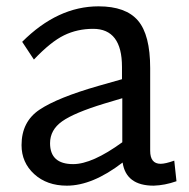

<svg xmlns="http://www.w3.org/2000/svg" viewBox="-20 -572 595 606"><path d="M530 -65 537 0Q500 13 465 14Q378 14 367 -59Q272 14 191 14Q128 14 88 -22.5Q48 -59 48 -114Q48 -188 105 -226Q162 -264 291 -301L365 -322V-361Q365 -481 274 -481Q224 -481 182 -460.5Q140 -440 87 -384L50 -440Q162 -552 291 -552Q377 -552 415.5 -507Q454 -462 454 -357V-96Q454 -55 487 -55Q502 -55 530 -65ZM138 -120Q138 -54 211 -54Q271 -54 366 -123V-262L309 -245Q214 -216 176 -189Q138 -162 138 -120Z"/></svg>

Font: Martel Sans
Style: Regular
Weight: 400
Designer: Dan Reynolds and Mathieu Réguer
Foundry: Dan Reynolds and Mathieu Réguer
Version: Version 1.001;PS 001.001;hotconv 1.0.70;makeotf.lib2.5.58329